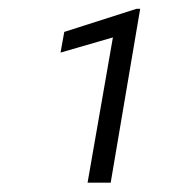

<svg xmlns="http://www.w3.org/2000/svg" viewBox="-20 -730 395 426"><path d="M225.6 -324.7H174.3L230.5 -647L114.3 -613.3L122.6 -659.2L282.7 -710.4H291Z"/></svg>

Font: Roboto Light
Style: Italic
Weight: 300
Italic angle: -12°
Designer: Google
Version: Version 2.134; 2016; ttfautohint (v1.6)